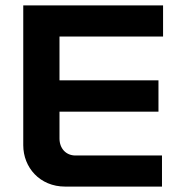

<svg xmlns="http://www.w3.org/2000/svg" viewBox="-20 -690 674 710"><path d="M66 -670V-153C66 -71 127 0 221 0H579V-115H259C224 -115 200 -141 200 -178V-277H566V-393H200V-555H583V-670Z"/></svg>

Font: LT Wave Alt Bold
Style: Regular
Weight: 700
Designer: Daniel Lyons
Version: Version 2.5 (Glyphs App)